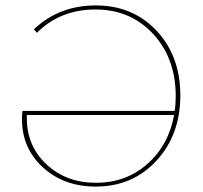

<svg xmlns="http://www.w3.org/2000/svg" viewBox="-20 -683 747 708"><path d="M333 -663Q470 -663 557.5 -569.5Q645 -476 645 -331Q645 -186 557 -90.5Q469 5 333 5Q216 5 138.5 -65.5Q61 -136 61 -244Q61 -263 63 -274H624Q628 -297 628 -328Q628 -468 544.5 -558Q461 -648 332 -648Q202 -648 116 -562L105 -575Q198 -663 333 -663ZM334 -9Q445 -9 523.5 -78.5Q602 -148 622 -259H79V-244Q80 -143 152.5 -76Q225 -9 334 -9Z"/></svg>

Font: EauTestSC Thin
Style: Regular
Weight: 250
Designer: Christian Thalmann (Catharsis Fonts)
Version: Version 0.001;PS 000.001;hotconv 1.0.88;makeotf.lib2.5.64775